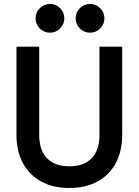

<svg xmlns="http://www.w3.org/2000/svg" viewBox="-20 -936 701 971"><path d="M330.7 14.7Q248.3 14.7 188.3 -18Q128.3 -50.7 95.8 -111.2Q63.3 -171.7 63.3 -255.3V-700H178.3V-253.3Q178.3 -177 217.5 -136Q256.7 -95 330.9 -95Q405 -95 444 -136Q483 -177 483 -253.3V-700H598V-255.3Q598 -171.7 565.5 -111.2Q533 -50.7 473 -18Q413 14.7 330.7 14.7ZM435.3 -770.7Q405.3 -770.7 384 -791.9Q362.7 -813.1 362.7 -843.7Q362.7 -873.3 383.9 -894.7Q405.1 -916 435.7 -916Q465.3 -916 486.7 -894.7Q508 -873.3 508 -843.3Q508 -813.3 486.7 -792Q465.3 -770.7 435.3 -770.7ZM232.7 -770.7Q202.7 -770.7 181.3 -791.9Q160 -813.1 160 -843.7Q160 -873.3 181.2 -894.7Q202.5 -916 233 -916Q262.7 -916 284 -894.7Q305.3 -873.3 305.3 -843.3Q305.3 -813.3 284 -792Q262.7 -770.7 232.7 -770.7Z"/></svg>

Font: Fustat
Style: Regular
Weight: 400
Designer: Mohamed Gaber, Khaled Hosny, Laura Garcia Mut
Foundry: Kief Type Foundry, Alif Type Foundry, Hard Type Foundry
Version: Version 1.007